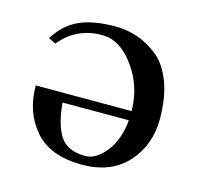

<svg xmlns="http://www.w3.org/2000/svg" viewBox="-76 -530 644 621"><g transform="rotate(15 246.5 -220.0)"><path d="M359 -199Q358 -283 310.5 -347.5Q263 -412 204 -412Q117 -412 64 -346L40 -358Q69 -406 115.5 -428Q162 -450 238 -450Q276 -450 311 -438.5Q346 -427 380 -400.5Q414 -374 434 -322Q454 -270 454 -198Q454 -110 399.5 -50Q345 10 248 10Q142 10 90 -49.5Q38 -109 38 -199ZM358 -168H136Q142 -96 166.5 -58Q191 -20 252 -20Q287 -20 319.5 -61Q352 -102 358 -168Z"/></g></svg>

Font: Judson
Style: Regular
Weight: 400
Version: Version 20110429